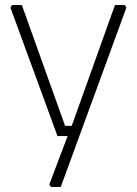

<svg xmlns="http://www.w3.org/2000/svg" viewBox="-20 -535 538 755"><path d="M21 -505 27 -515H66L236 -40H262L432 -515H471L477 -505L219 200H180L174 190L246 0H206Z"/></svg>

Font: Oxanium ExtraLight
Style: Regular
Weight: 200
Designer: Severin Meyer
Version: Version 2.000